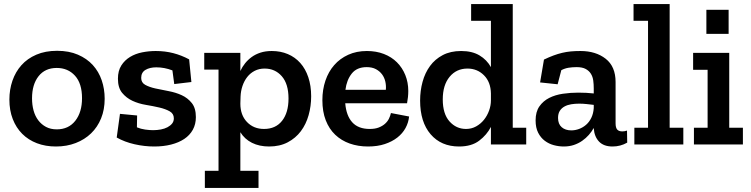

<svg xmlns="http://www.w3.org/2000/svg" viewBox="-20 -708 3680 941"><path d="M493 -224Q493 -171 475.5 -128Q458 -85 426.5 -54.5Q395 -24 351 -7Q307 10 254 10Q203 10 161 -6Q119 -22 89 -52Q59 -82 42.5 -124.5Q26 -167 26 -220Q26 -269 41 -312.5Q56 -356 85 -388.5Q114 -421 158 -440Q202 -459 260 -459Q318 -459 362 -440Q406 -421 435 -389Q464 -357 478.5 -314.5Q493 -272 493 -224ZM382 -227Q382 -299 347.5 -337Q313 -375 258 -375Q201 -375 169 -334.5Q137 -294 137 -226Q137 -194 144.5 -166.5Q152 -139 167.5 -118.5Q183 -98 205.5 -86Q228 -74 258 -74Q316 -74 349 -116Q382 -158 382 -227Z M940 -134Q940 -99 925 -72Q910 -45 883 -27Q856 -9 818.5 0.5Q781 10 736 10Q688 10 639.5 -1Q591 -12 552 -34L568 -150L652 -142L651 -84Q670 -76 691.5 -73Q713 -70 730 -70Q750 -70 768.5 -73.5Q787 -77 801 -84.5Q815 -92 823.5 -102.5Q832 -113 832 -128Q832 -151 811.5 -162.5Q791 -174 761 -181Q731 -188 695 -194Q659 -200 629 -214Q599 -228 578.5 -253Q558 -278 558 -322Q558 -361 574.5 -387Q591 -413 617.5 -429Q644 -445 677 -451.5Q710 -458 743 -458Q789 -458 829.5 -447.5Q870 -437 907 -417L918 -306L834 -296L825 -363Q786 -378 746 -378Q714 -378 693 -365.5Q672 -353 672 -326Q672 -303 692 -292Q712 -281 741.5 -274.5Q771 -268 806 -261.5Q841 -255 870.5 -241.5Q900 -228 920 -203Q940 -178 940 -134Z M1505 -236Q1505 -188 1492.5 -143.5Q1480 -99 1454.5 -65Q1429 -31 1390 -10.5Q1351 10 1299 10Q1251 10 1215 -8Q1179 -26 1158 -60V129H1247V213H984V129H1051V-367H981V-449H1158V-360Q1167 -380 1181 -397.5Q1195 -415 1213.5 -428.5Q1232 -442 1256.5 -450Q1281 -458 1312 -458Q1355 -458 1390.5 -443Q1426 -428 1451.5 -399.5Q1477 -371 1491 -329.5Q1505 -288 1505 -236ZM1394 -225Q1394 -297 1361 -334.5Q1328 -372 1277 -372Q1250 -372 1228.5 -361Q1207 -350 1192 -331Q1177 -312 1168.5 -287Q1160 -262 1159 -235L1158 -200Q1158 -144 1190.5 -110Q1223 -76 1274 -76Q1331 -76 1362.5 -116Q1394 -156 1394 -225Z M1985 -137Q1982 -107 1967.5 -80.5Q1953 -54 1927.5 -34Q1902 -14 1866 -2Q1830 10 1784 10Q1735 10 1694 -4.5Q1653 -19 1623 -47.5Q1593 -76 1576.5 -118.5Q1560 -161 1560 -217Q1560 -269 1575 -313Q1590 -357 1618 -389Q1646 -421 1686.5 -439.5Q1727 -458 1778 -458Q1824 -458 1861.5 -443.5Q1899 -429 1925.5 -402.5Q1952 -376 1966.5 -340Q1981 -304 1981 -262Q1981 -233 1975 -202H1672Q1677 -141 1706.5 -108.5Q1736 -76 1792 -76Q1818 -76 1836 -83Q1854 -90 1866.5 -101Q1879 -112 1886 -126Q1893 -140 1896 -154ZM1871 -268Q1873 -288 1868.5 -308Q1864 -328 1852.5 -343.5Q1841 -359 1822.5 -369Q1804 -379 1777 -379Q1729 -379 1704 -347.5Q1679 -316 1673 -268Z M2386 0V-86Q2366 -47 2328.5 -18.5Q2291 10 2230 10Q2142 10 2090.5 -50Q2039 -110 2039 -215Q2039 -263 2051 -307Q2063 -351 2087.5 -384.5Q2112 -418 2150 -438Q2188 -458 2240 -458Q2294 -458 2330 -436.5Q2366 -415 2386 -379V-606H2289V-688H2493V-82H2559V0ZM2386 -250Q2385 -306 2352 -339Q2319 -372 2271 -372Q2217 -372 2183.5 -331.5Q2150 -291 2150 -221Q2150 -150 2183 -113Q2216 -76 2264 -76Q2291 -76 2313.5 -88.5Q2336 -101 2352 -121Q2368 -141 2377 -166Q2386 -191 2386 -216Z M2646 -416Q2671 -428 2692.5 -436Q2714 -444 2735 -449Q2756 -454 2777.5 -456Q2799 -458 2825 -458Q2900 -458 2948.5 -420Q2997 -382 2997 -306V-104Q2997 -82 3005 -73Q3013 -64 3030 -64Q3035 -64 3041.5 -65Q3048 -66 3053 -68L3054 -9Q3021 10 2982 10Q2939 10 2916 -14Q2893 -38 2890 -79V-81Q2880 -63 2866 -47Q2852 -31 2833.5 -18Q2815 -5 2792.5 2.5Q2770 10 2743 10Q2719 10 2694.5 3.5Q2670 -3 2650 -18Q2630 -33 2617.5 -57.5Q2605 -82 2605 -118Q2605 -160 2623.5 -186.5Q2642 -213 2671.5 -228Q2701 -243 2738.5 -248.5Q2776 -254 2814 -254Q2834 -254 2853.5 -253Q2873 -252 2890 -250V-275Q2890 -295 2887.5 -313.5Q2885 -332 2876 -346.5Q2867 -361 2850.5 -370Q2834 -379 2806 -379Q2785 -379 2766.5 -376Q2748 -373 2731 -364L2713 -295L2627 -304ZM2890 -194Q2873 -196 2855 -198Q2837 -200 2818 -200Q2798 -200 2779.5 -197Q2761 -194 2746.5 -186Q2732 -178 2723.5 -164.5Q2715 -151 2715 -130Q2715 -100 2733 -84.5Q2751 -69 2780 -69Q2799 -69 2818 -76Q2837 -83 2852.5 -96.5Q2868 -110 2878 -130.5Q2888 -151 2890 -178Z M3089 0V-82H3156V-606H3085V-688H3262V-82H3329V0Z M3381 0V-82H3448V-366H3377V-449H3554V-82H3621V0ZM3442 -660H3551V-542H3442Z"/></svg>

Font: Zilla Slab SemiBold
Style: Regular
Weight: 600
Designer: Typotheque.com
Foundry: Typotheque type foundry
Version: Version 1.1; 2017